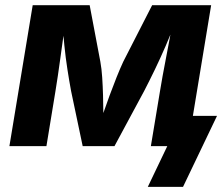

<svg xmlns="http://www.w3.org/2000/svg" viewBox="-20 -561 853 737"><path d="M16.1 0 105.5 -541H324.2L365.2 -324.2Q370.1 -297.4 372.3 -263.9Q374.5 -230.5 375.5 -194.6Q376.5 -158.7 376.7 -125.2Q377 -91.8 376.5 -64.9H356.4Q364.7 -92.3 376.2 -125.7Q387.7 -159.2 400.9 -195.1Q414.1 -231 427.5 -264.4Q440.9 -297.9 453.1 -324.2L564 -541H790.5L701.2 0H559.1L594.2 -211.4Q598.1 -236.3 604.2 -269.5Q610.4 -302.7 617.4 -339.4Q624.5 -376 631.3 -412.6Q638.2 -449.2 643.6 -481H654.8Q636.7 -432.6 616 -384.8Q595.2 -336.9 574 -293Q552.7 -249 533.2 -211.4L419.4 0H297.4L252.9 -211.4Q245.6 -250.5 238.8 -294.7Q231.9 -338.9 227.1 -386.2Q222.2 -433.6 219.7 -481H232.4Q227.1 -448.2 221.9 -411.9Q216.8 -375.5 211.9 -339.4Q207 -303.2 202.1 -270.3Q197.3 -237.3 192.9 -211.4L158.2 0ZM547.4 156.2 622.1 0H582L601.6 -116.2H813L682.6 156.2Z"/></svg>

Font: Inter 17pt
Style: Bold Italic
Weight: 700
Italic angle: -9.3988°
Version: Version 4.001;git-66647c0bb